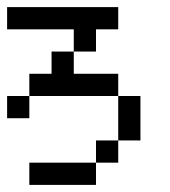

<svg xmlns="http://www.w3.org/2000/svg" viewBox="-20 -520 478 540"><path d="M187.5 0V-62.5H250V0ZM187.5 -250V-312.5H250V-250ZM250 -250V-312.5H312.5V-250ZM125 -250V-312.5H187.5V-250ZM62.5 -250V-312.5H125V-250ZM0 -187.5V-250H62.5V-187.5ZM312.5 -187.5V-250H375V-187.5ZM125 0V-62.5H187.5V0ZM312.5 -125V-187.5H375V-125ZM250 -62.5V-125H312.5V-62.5ZM62.5 0V-62.5H125V0ZM0 -437.5V-500H62.5V-437.5ZM62.5 -437.5V-500H125V-437.5ZM125 -437.5V-500H187.5V-437.5ZM187.5 -437.5V-500H250V-437.5ZM250 -437.5V-500H312.5V-437.5ZM125 -312.5V-375H187.5V-312.5ZM187.5 -375V-437.5H250V-375Z"/></svg>

Font: AprilSans
Style: Regular
Weight: 400
Designer: typesprite
Version: Version 1.001;PS 001.001;hotconv 1.0.88;makeotf.lib2.5.64775